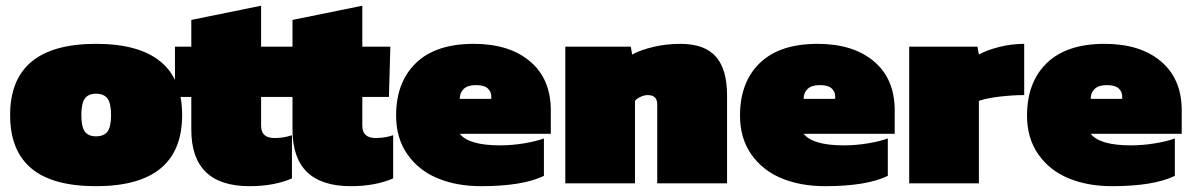

<svg xmlns="http://www.w3.org/2000/svg" viewBox="-20 -636 4134 666"><path d="M313 9.8Q162.6 9.8 88.9 -51.8Q15.1 -113.3 15.1 -236.8Q15.1 -483.9 313 -483.9Q611.8 -483.9 611.8 -236.8Q611.8 9.8 313 9.8ZM313 -163.1Q340.3 -163.1 352.8 -179.4Q365.2 -195.8 365.2 -236.8Q365.2 -277.8 352.8 -294.4Q340.3 -311 313 -311Q286.6 -311 274.4 -294.4Q262.2 -277.8 262.2 -236.8Q262.2 -195.8 274.4 -179.4Q286.6 -163.1 313 -163.1Z M845.7 9.8Q643.6 9.8 643.6 -186V-299.8H586.9V-474.1H643.6V-566.9L885.7 -616.2V-474.1H982.9L978 -299.8H885.7V-199.2Q885.7 -157.2 932.6 -157.2Q963.9 -157.2 992.7 -167V-17.1Q930.2 9.8 845.7 9.8Z M1196.8 9.8Q994.6 9.8 994.6 -186V-299.8H938V-474.1H994.6V-566.9L1236.8 -616.2V-474.1H1334L1329.1 -299.8H1236.8V-199.2Q1236.8 -157.2 1283.7 -157.2Q1314.9 -157.2 1343.8 -167V-17.1Q1281.2 9.8 1196.8 9.8Z M1648.9 9.8Q1564 9.8 1498 -17.6Q1432.1 -44.9 1393.1 -100.8Q1354 -156.7 1354 -234.9Q1354 -351.1 1422.9 -417.5Q1491.7 -483.9 1623 -483.9Q1746.6 -483.9 1818.6 -423.1Q1890.6 -362.3 1890.6 -252.9V-171.9H1574.7Q1606.9 -131.8 1713.9 -131.8Q1756.3 -131.8 1798.6 -138.9Q1840.8 -146 1866.7 -155.8V-25.9Q1792.5 9.8 1648.9 9.8ZM1574.7 -293H1684.1V-301.8Q1684.1 -318.4 1671.6 -329.6Q1659.2 -340.8 1630.9 -340.8Q1602.5 -340.8 1588.6 -327.6Q1574.7 -314.5 1574.7 -293Z M1940.9 0V-474.1H2168L2172.9 -446.8Q2200.7 -462.4 2245.8 -473.1Q2291 -483.9 2339.8 -483.9Q2423.8 -483.9 2462.9 -439.9Q2502 -396 2502 -305.2V0H2259.8V-273.9Q2259.8 -306.2 2226.6 -306.2Q2215.8 -306.2 2202.4 -300.3Q2189 -294.4 2182.6 -286.1V0Z M2841.8 9.8Q2756.8 9.8 2690.9 -17.6Q2625 -44.9 2585.9 -100.8Q2546.9 -156.7 2546.9 -234.9Q2546.9 -351.1 2615.7 -417.5Q2684.6 -483.9 2815.9 -483.9Q2939.5 -483.9 3011.5 -423.1Q3083.5 -362.3 3083.5 -252.9V-171.9H2767.6Q2799.8 -131.8 2906.7 -131.8Q2949.2 -131.8 2991.5 -138.9Q3033.7 -146 3059.6 -155.8V-25.9Q2985.4 9.8 2841.8 9.8ZM2767.6 -293H2877V-301.8Q2877 -318.4 2864.5 -329.6Q2852.1 -340.8 2823.7 -340.8Q2795.4 -340.8 2781.5 -327.6Q2767.6 -314.5 2767.6 -293Z M3133.8 0V-474.1H3370.6L3375.5 -446.8Q3403.3 -462.4 3446 -473.1Q3488.8 -483.9 3532.7 -483.9V-306.2Q3492.2 -306.2 3447 -300.8Q3401.9 -295.4 3375.5 -286.1V0Z M3837.4 9.8Q3752.4 9.8 3686.5 -17.6Q3620.6 -44.9 3581.5 -100.8Q3542.5 -156.7 3542.5 -234.9Q3542.5 -351.1 3611.3 -417.5Q3680.2 -483.9 3811.5 -483.9Q3935.1 -483.9 4007.1 -423.1Q4079.1 -362.3 4079.1 -252.9V-171.9H3763.2Q3795.4 -131.8 3902.3 -131.8Q3944.8 -131.8 3987.1 -138.9Q4029.3 -146 4055.2 -155.8V-25.9Q3981 9.8 3837.4 9.8ZM3763.2 -293H3872.6V-301.8Q3872.6 -318.4 3860.1 -329.6Q3847.7 -340.8 3819.3 -340.8Q3791 -340.8 3777.1 -327.6Q3763.2 -314.5 3763.2 -293Z"/></svg>

Font: Kanit Black
Style: Regular
Weight: 900
Designer: Katatrad Team
Foundry: CadsonDemak
Version: Version 1.000;PS 001.000;hotconv 1.0.88;makeotf.lib2.5.64775